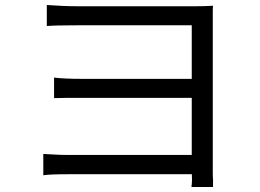

<svg xmlns="http://www.w3.org/2000/svg" viewBox="-20 -722 1040 767"><path d="M293 -697H344H422H515H610H696H760Q797 -697 831 -699Q830 -692 830 -674V-639V-588V-487V-361V-229V-113V-35Q830 -14 831 -4V25H745Q747 5 747 -4L746 -40V-126V-241V-366V-484V-575V-621H704H626H531H432H347H293Q199 -621 167 -618V-702Q235 -697 293 -697ZM305 -407H360H451H558H663H747H789V-331H747H663H558H452H361H306H244Q224 -330 196 -330V-412Q238 -407 305 -407ZM253 -103H313H411H527H642H737H790V-26H735H639H525H410H313H254Q180 -26 153 -22V-107Q160 -107 190 -105Q220 -103 253 -103Z"/></svg>

Font: Merged Yaku Han JP
Style: Regular
Weight: 400
Designer: Ryoko NISHIZUKA 西塚涼子 (kana, bopomofo & ideographs); Paul D. Hunt (Latin, Greek & Cyrillic); Sandoll Communications 산돌커뮤니
Foundry: Adobe
Version: Version 2.004